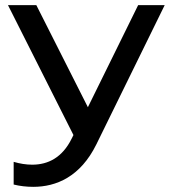

<svg xmlns="http://www.w3.org/2000/svg" viewBox="-20 -720 664 745"><path d="M33 -92V-4C57 2 83 5 109 5C198 5 292 -34 354 -160L619 -700H516L321 -304L121 -700H11L265 -196L258 -182C222 -109 167 -81 105 -81C81 -81 57 -85 33 -92Z"/></svg>

Font: Chess Sans Medium
Style: Regular
Weight: 500
Designer: Wolf Bōese
Foundry: Wolf Bōese
Version: Version 7.223;Glyphs 3.3 (3306)